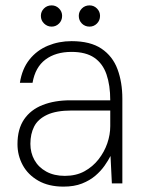

<svg xmlns="http://www.w3.org/2000/svg" viewBox="-20 -682 539 714"><path d="M216 12Q161 12 122.5 -10Q84 -32 64.5 -68Q45 -104 45 -146Q45 -202 69.5 -238Q94 -274 138.5 -291.5Q183 -309 242 -309H390Q390 -365 376 -405.5Q362 -446 330.5 -467.5Q299 -489 246 -489Q187 -489 149 -460.5Q111 -432 101 -374H54Q62 -426 89.5 -460.5Q117 -495 158 -512Q199 -529 246 -529Q316 -529 357.5 -501Q399 -473 417 -424.5Q435 -376 435 -315V0H396L391 -102Q383 -86 369 -66Q355 -46 334.5 -28.5Q314 -11 285 0.5Q256 12 216 12ZM221 -28Q263 -28 294 -45Q325 -62 346.5 -89.5Q368 -117 379 -149Q390 -181 390 -213V-271H246Q189 -271 155 -255Q121 -239 107 -211.5Q93 -184 93 -147Q93 -114 108 -87Q123 -60 152 -44Q181 -28 221 -28ZM172 -583Q156 -583 144 -594.5Q132 -606 132 -623Q132 -639 143.5 -650.5Q155 -662 172 -662Q188 -662 199.5 -650.5Q211 -639 211 -623Q211 -606 199.5 -594.5Q188 -583 172 -583ZM313 -583Q296 -583 284.5 -594.5Q273 -606 273 -623Q273 -639 284.5 -650.5Q296 -662 313 -662Q329 -662 340.5 -650.5Q352 -639 352 -623Q352 -606 340.5 -594.5Q329 -583 313 -583Z"/></svg>

Font: DM Sans 11pt ExtraLight
Style: Regular
Weight: 250
Version: Version 4.004;gftools[0.9.30]